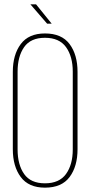

<svg xmlns="http://www.w3.org/2000/svg" viewBox="-20 -859 416 884"><path d="M120 -839H146L218 -750H197ZM187 -705Q264 -705 300.5 -656Q337 -607 337 -528V-172Q337 -93 300.5 -44Q264 5 187 5Q112 5 75.5 -44Q39 -93 39 -172V-528Q39 -607 75.5 -656Q112 -705 187 -705ZM61 -529V-171Q61 -101 91 -58Q121 -15 187 -15Q253 -15 284 -58Q315 -101 315 -171V-529Q315 -599 284 -642Q253 -685 187 -685Q121 -685 91 -642Q61 -599 61 -529Z"/></svg>

Font: TypoPRO Bebas Neue
Style: Regular
Weight: 300
Designer: Ryoichi Tsunekawa
Foundry: Ryoichi Tsunekawa
Version: Version 001.003